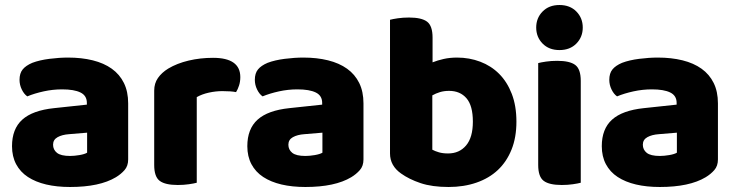

<svg xmlns="http://www.w3.org/2000/svg" viewBox="-20 -731 2940 767"><path d="M260 -108Q277 -108 297.5 -111.5Q318 -115 328 -121V-201L256 -195Q228 -193 210 -183Q192 -173 192 -153Q192 -133 207.5 -120.5Q223 -108 260 -108ZM252 -501Q306 -501 350.5 -490Q395 -479 426.5 -456.5Q458 -434 475 -399.5Q492 -365 492 -318V-94Q492 -68 477.5 -51.5Q463 -35 443 -23Q378 16 260 16Q207 16 164.5 6Q122 -4 91.5 -24Q61 -44 44.5 -75Q28 -106 28 -147Q28 -216 69 -253Q110 -290 196 -299L327 -313V-320Q327 -349 301.5 -361.5Q276 -374 228 -374Q191 -374 154.5 -366Q118 -358 89 -346Q76 -355 67 -373.5Q58 -392 58 -412Q58 -438 70.5 -453.5Q83 -469 109 -480Q138 -491 177.5 -496Q217 -501 252 -501Z M766 -1Q755 2 734.5 5Q714 8 690 8Q640 8 618 -8.5Q596 -25 596 -72V-369Q596 -398 611 -419.5Q626 -441 652 -457Q687 -478 733.5 -489Q780 -500 831 -500Q940 -500 940 -423Q940 -405 935 -389.5Q930 -374 923 -363Q904 -367 868 -367Q842 -367 814.5 -361Q787 -355 766 -343Z M1200 -108Q1217 -108 1237.5 -111.5Q1258 -115 1268 -121V-201L1196 -195Q1168 -193 1150 -183Q1132 -173 1132 -153Q1132 -133 1147.5 -120.5Q1163 -108 1200 -108ZM1192 -501Q1246 -501 1290.5 -490Q1335 -479 1366.5 -456.5Q1398 -434 1415 -399.5Q1432 -365 1432 -318V-94Q1432 -68 1417.5 -51.5Q1403 -35 1383 -23Q1318 16 1200 16Q1147 16 1104.5 6Q1062 -4 1031.5 -24Q1001 -44 984.5 -75Q968 -106 968 -147Q968 -216 1009 -253Q1050 -290 1136 -299L1267 -313V-320Q1267 -349 1241.5 -361.5Q1216 -374 1168 -374Q1131 -374 1094.5 -366Q1058 -358 1029 -346Q1016 -355 1007 -373.5Q998 -392 998 -412Q998 -438 1010.5 -453.5Q1023 -469 1049 -480Q1078 -491 1117.5 -496Q1157 -501 1192 -501Z M1806 -501Q1855 -501 1898.5 -484.5Q1942 -468 1974 -436Q2006 -404 2024.5 -356Q2043 -308 2043 -245Q2043 -182 2023.5 -133.5Q2004 -85 1969 -52Q1934 -19 1883.5 -1.5Q1833 16 1772 16Q1706 16 1660 0.5Q1614 -15 1582 -38Q1538 -69 1538 -118V-652Q1549 -655 1569.5 -658Q1590 -661 1614 -661Q1664 -661 1686 -644.5Q1708 -628 1708 -581V-482Q1728 -490 1752.5 -495.5Q1777 -501 1806 -501ZM1774 -368Q1754 -368 1737.5 -363Q1721 -358 1707 -350V-133Q1718 -127 1733.5 -122.5Q1749 -118 1770 -118Q1815 -118 1842 -150Q1869 -182 1869 -245Q1869 -309 1843.5 -338.5Q1818 -368 1774 -368Z M2130 -479Q2141 -482 2161.5 -485Q2182 -488 2206 -488Q2256 -488 2278 -471.5Q2300 -455 2300 -408V-1Q2289 2 2268.5 5Q2248 8 2224 8Q2174 8 2152 -8.5Q2130 -25 2130 -72ZM2122 -621Q2122 -659 2147.5 -685Q2173 -711 2215 -711Q2257 -711 2282.5 -685Q2308 -659 2308 -621Q2308 -583 2282.5 -557Q2257 -531 2215 -531Q2173 -531 2147.5 -557Q2122 -583 2122 -621Z M2616 -108Q2633 -108 2653.5 -111.5Q2674 -115 2684 -121V-201L2612 -195Q2584 -193 2566 -183Q2548 -173 2548 -153Q2548 -133 2563.5 -120.5Q2579 -108 2616 -108ZM2608 -501Q2662 -501 2706.5 -490Q2751 -479 2782.5 -456.5Q2814 -434 2831 -399.5Q2848 -365 2848 -318V-94Q2848 -68 2833.5 -51.5Q2819 -35 2799 -23Q2734 16 2616 16Q2563 16 2520.5 6Q2478 -4 2447.5 -24Q2417 -44 2400.5 -75Q2384 -106 2384 -147Q2384 -216 2425 -253Q2466 -290 2552 -299L2683 -313V-320Q2683 -349 2657.5 -361.5Q2632 -374 2584 -374Q2547 -374 2510.5 -366Q2474 -358 2445 -346Q2432 -355 2423 -373.5Q2414 -392 2414 -412Q2414 -438 2426.5 -453.5Q2439 -469 2465 -480Q2494 -491 2533.5 -496Q2573 -501 2608 -501Z"/></svg>

Font: Baloo Bhai 2 ExtraBold
Style: Regular
Weight: 800
Designer: Supriya Tembe, Noopur Datye and Ek Type
Foundry: Ek Type
Version: Version 1.640;PS 1.000;hotconv 16.6.51;makeotf.lib2.5.65220;